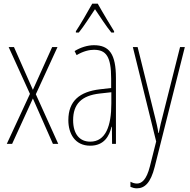

<svg xmlns="http://www.w3.org/2000/svg" viewBox="-20 -783 1036 1045"><path d="M143 -272 17 0H46L159 -247L268 0H297L175 -270L293 -527H264L159 -294L56 -527H27Z M512 -763H482C458 -719 414 -644 393 -613V-606H409C436 -639 472 -696 497 -733C524 -693 558 -640 586 -606H601V-613C589 -632 538 -716 512 -763ZM491 -537C457 -537 418 -525 386 -505L397 -483C434 -505 467 -512 491 -512C558 -512 585 -475 585 -355V-304L524 -297C414 -284 352 -234 352 -129C352 -57 387 10 471 10C547 10 575 -43 587 -93H589L590 0H611V-358C611 -489 575 -537 491 -537ZM523 -274 586 -281V-220C586 -97 555 -12 471 -12C413 -12 378 -54 378 -129C378 -217 424 -263 523 -274Z M703 -527 830 -13 796 122C777 198 750 216 725 216C714 216 700 212 690 206V234C702 239 712 242 725 242C767 242 800 213 822 125L986 -527H960L863 -142C857 -120 852 -99 844 -59H842C839 -73 841 -76 825 -140L729 -527Z"/></svg>

Font: Noto Sans Sinhala ExtraCondensed Thin
Style: Regular
Weight: 100
Width: 2
Designer: Jelle Bosma - Monotype Design Team
Foundry: Monotype Imaging Inc.
Version: Version 2.006